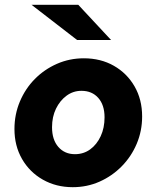

<svg xmlns="http://www.w3.org/2000/svg" viewBox="-20 -767 650 797"><path d="M282 10Q213 10 157.8 -21.3Q102.7 -52.6 71.3 -107.3Q40 -162 40 -231.2Q40 -292 62.5 -345.5Q85 -399 124.5 -439Q164 -479 216.2 -502Q268.5 -525 328 -525Q398 -525 452.5 -494Q507 -463 538.5 -408.5Q570 -354 570 -283.5Q570 -223.5 547.6 -170.4Q525.2 -117.3 485.4 -76.8Q445.6 -36.3 393.5 -13.1Q341.4 10 282 10ZM291 -127Q327 -127 354.4 -147Q381.9 -167.1 397.9 -201.5Q414 -236 414 -280Q414 -331 388 -360.5Q362 -390 318 -390Q283.8 -390 256.3 -369.8Q228.8 -349.6 212.4 -315.8Q196 -282 196 -239Q196 -187 222.2 -157Q248.5 -127 291 -127ZM300 -601 111 -747H305L441 -601Z"/></svg>

Font: Red Hat Text VF
Style: Italic
Weight: 400
Italic angle: -12°
Designer: Pentagram, MCKL
Foundry: Pentagram, MCKL
Version: Version 1.023